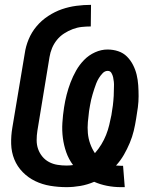

<svg xmlns="http://www.w3.org/2000/svg" viewBox="-20 -763 640 791"><path d="M478 8Q449 8 421 2.5Q393 -3 368 -14Q340 -2 311 3Q282 8 254 8Q220 8 187 2.5Q154 -3 125 -17Q96 -31 73.5 -54Q51 -77 39 -106.5Q27 -136 26 -170Q25 -204 31 -238L82 -543Q86 -572 98 -601Q110 -630 130.5 -654.5Q151 -679 178.5 -697Q206 -715 235 -725Q264 -735 294.5 -739Q325 -743 355 -743L354 -654Q336 -654 317 -652Q298 -650 279.5 -643Q261 -636 244 -625Q227 -614 214.5 -598.5Q202 -583 194.5 -565Q187 -547 184 -528L134 -224Q131 -205 131 -185.5Q131 -166 137 -149Q143 -132 154.5 -118Q166 -104 182 -95.5Q198 -87 216.5 -84Q235 -81 254 -81Q261 -81 267.5 -81.5Q274 -82 281 -83Q263 -107 253 -135.5Q243 -164 239 -194.5Q235 -225 237 -257Q239 -289 244 -321Q248 -347 254.5 -372.5Q261 -398 270.5 -423Q280 -448 293.5 -472Q307 -496 326.5 -516Q346 -536 371.5 -547.5Q397 -559 423 -559Q446 -559 467 -552Q488 -545 503 -530Q518 -515 528 -495.5Q538 -476 543 -455Q548 -434 549.5 -411.5Q551 -389 551 -366.5Q551 -344 548 -321Q545 -298 541 -275Q537 -249 531 -224Q525 -199 514.5 -174Q504 -149 490.5 -125.5Q477 -102 458 -81Q463 -81 468 -80.5Q473 -80 478 -80H487L494 8ZM371 -132Q386 -149 397.5 -168Q409 -187 417 -207Q425 -227 430 -248Q435 -269 439 -289Q440 -299 442 -309Q444 -319 445 -328.5Q446 -338 447 -348Q448 -358 448.5 -368Q449 -378 449 -387.5Q449 -397 449.5 -406.5Q450 -416 449 -426Q448 -436 446 -445Q444 -454 439 -462.5Q434 -471 424 -471Q412 -471 403 -461.5Q394 -452 387.5 -441.5Q381 -431 376.5 -419.5Q372 -408 368.5 -397Q365 -386 361.5 -374.5Q358 -363 355.5 -352Q353 -341 351 -329.5Q349 -318 347 -306Q344 -283 342 -260Q340 -237 342 -214.5Q344 -192 351.5 -171Q359 -150 371 -132Z"/></svg>

Font: Iosevka HT Extended
Style: Bold Italic
Weight: 700
Width: 7
Italic angle: -9°
Monospace: yes
Designer: Belleve Invis
Foundry: Belleve Invis
Version: Version 32.3.0; ttfautohint (v1.8.4)